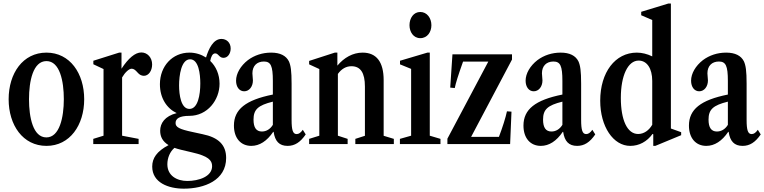

<svg xmlns="http://www.w3.org/2000/svg" viewBox="-20 -842 4466 1122"><path d="M251.5 10.5C388.5 10.5 472 -111 472 -262C472 -413.5 388.5 -534.5 251.5 -534.5C113.5 -534.5 30.5 -413.5 30.5 -262C30.5 -111 113.5 10.5 251.5 10.5ZM251 -39C173 -39 149.5 -156 149.5 -262C149.5 -368 173 -485 251.5 -485C329.5 -485 353 -368 353 -262.5C353 -156 328 -39 251 -39Z M525 0H790V-30.5L693.5 -49V-389.5C710.5 -419 734 -440.5 749 -440.5C761 -440.5 770 -434 784.5 -417.5C795 -405 807.5 -399 821 -399C848 -399 869 -428 869 -465.5C869 -505 842 -535.5 806 -535.5C769.5 -535.5 730 -501.5 690 -440.5V-534.5H676L525.5 -487V-466.5L585 -438.5V-49L525 -30.5Z M1087 -165C1192.5 -165 1263 -258 1263 -352.5C1263 -407.5 1242 -454 1208.5 -486C1213 -510 1221.5 -530 1237.5 -530C1257.5 -530 1260 -504 1286 -504C1312 -504 1328 -530.5 1328 -558.5C1328 -593 1304 -614.5 1274 -614.5C1226.5 -614.5 1199.5 -557 1184 -506C1155.5 -524 1122.5 -534.5 1087 -534.5C988 -534.5 914.5 -456 914.5 -350C914.5 -268 955 -208.5 1012.5 -181C943 -163.5 916 -121.5 916 -78C916 -43 930.5 -15 965 6C896 42.5 869.5 82 869.5 131.5C869.5 225.5 964.5 260.5 1054 260.5C1174 260.5 1301.5 212 1301.5 81C1301.5 5.5 1257.5 -39 1163 -58L1105.5 -70.5C1027.5 -87 1006 -99 1006 -123C1006 -148.5 1027.5 -165 1087 -165ZM1087 -205.5C1037.5 -205.5 1026.5 -288.5 1026.5 -343C1026.5 -401 1039 -495.5 1091 -495.5C1141 -495.5 1150.5 -409 1150.5 -354.5C1150.5 -289 1137 -205.5 1087 -205.5ZM958 118C958 81 973 44.5 999.5 22C1010.5 26 1023 29.5 1037 33L1102.5 48.5C1196.5 70 1219.5 94 1219.5 129C1219.5 190 1141.5 215.5 1074.5 215.5C1014 215.5 958 185 958 118Z M1448.5 10.5C1496.5 10.5 1540 -17.5 1576.5 -71.5H1579C1587 -16.5 1612 10.5 1660.5 10.5C1702.5 10.5 1735 -10.5 1766.5 -56.5L1749.5 -83.5C1737.5 -66.5 1726.5 -58.5 1713.5 -58.5C1691.5 -58.5 1684 -81.5 1684 -142V-352.5C1684 -428.5 1679 -460 1668 -484C1651.5 -516.5 1617.5 -534.5 1564.5 -534.5C1513.5 -534.5 1466.5 -519 1428.5 -490.5C1386 -457.5 1359.5 -412.5 1359.5 -370.5C1359.5 -333.5 1379 -308.5 1407 -308.5C1436 -308.5 1458 -335.5 1458 -372C1458 -385 1455 -399.5 1455 -413.5C1455 -456.5 1481 -482.5 1522 -482.5C1562.5 -482.5 1574.5 -457 1574.5 -369V-289.5C1415.5 -257.5 1347 -203 1347 -108C1347 -35.5 1386.5 10.5 1448.5 10.5ZM1510.5 -73.5C1477.5 -73.5 1461.5 -96.5 1461.5 -143C1461.5 -202 1487.5 -226.5 1574.5 -248V-112.5C1559 -87 1536 -73.5 1510.5 -73.5Z M1786.5 0H2011.5V-30.5L1954.5 -49V-410C1976 -440 2003 -455 2033.5 -455C2087 -455 2112.5 -416.5 2112.5 -336V-48.5L2056.5 -30.5V0H2281.5V-30.5L2222 -48.5V-373.5C2222 -480 2180 -534.5 2099 -534.5C2041.5 -534.5 1990.5 -505 1951.5 -458.5V-534.5H1936.5L1786.5 -486V-466L1846 -438.5V-49L1786.5 -30.5Z M2436 -619C2478 -619 2501 -656 2501 -694.5C2501 -736 2475.5 -772 2436 -772C2396.5 -772 2373 -736 2373 -694.5C2373 -656 2395.5 -619 2436 -619ZM2317 0H2554V-30.5L2491.5 -49V-534.5H2477.5L2317.5 -487V-466L2382.5 -439.5V-49L2317 -30.5Z M2594.5 0H2961L2969 -189.5L2942.5 -191.5C2935 -155 2916.5 -97 2895.5 -42H2733L2972 -494V-524.5H2624L2611 -330L2637.5 -327.5C2643.5 -357 2656 -398 2686 -482H2833.5L2594.5 -31.5Z M3140.5 10.5C3188.5 10.5 3232 -17.5 3268.5 -71.5H3271C3279 -16.5 3304 10.5 3352.5 10.5C3394.5 10.5 3427 -10.5 3458.5 -56.5L3441.5 -83.5C3429.5 -66.5 3418.5 -58.5 3405.5 -58.5C3383.5 -58.5 3376 -81.5 3376 -142V-352.5C3376 -428.5 3371 -460 3360 -484C3343.5 -516.5 3309.5 -534.5 3256.5 -534.5C3205.5 -534.5 3158.5 -519 3120.5 -490.5C3078 -457.5 3051.5 -412.5 3051.5 -370.5C3051.5 -333.5 3071 -308.5 3099 -308.5C3128 -308.5 3150 -335.5 3150 -372C3150 -385 3147 -399.5 3147 -413.5C3147 -456.5 3173 -482.5 3214 -482.5C3254.5 -482.5 3266.5 -457 3266.5 -369V-289.5C3107.5 -257.5 3039 -203 3039 -108C3039 -35.5 3078.5 10.5 3140.5 10.5ZM3202.5 -73.5C3169.5 -73.5 3153.5 -96.5 3153.5 -143C3153.5 -202 3179.5 -226.5 3266.5 -248V-112.5C3251 -87 3228 -73.5 3202.5 -73.5Z M3663 10.5C3715 10.5 3761 -14.5 3793.5 -59.5L3797.5 -57.5V10.5H3809.5L3960.5 -52V-69.5L3900.5 -91V-821.5H3886L3727 -773V-753L3791.5 -725V-512.5C3762 -527 3730.5 -534.5 3701.5 -534.5C3575 -534.5 3487.5 -419.5 3487.5 -253.5C3487.5 -102 3564 10.5 3663 10.5ZM3709 -59C3645.5 -59 3608 -140.5 3608 -270C3608 -400.5 3649.5 -488 3712 -488C3761 -488 3791.5 -441.5 3791.5 -369V-113C3772.5 -80 3743 -59 3709 -59Z M4107.5 10.5C4155.5 10.5 4199 -17.5 4235.5 -71.5H4238C4246 -16.5 4271 10.5 4319.5 10.5C4361.5 10.5 4394 -10.5 4425.5 -56.5L4408.5 -83.5C4396.5 -66.5 4385.5 -58.5 4372.5 -58.5C4350.5 -58.5 4343 -81.5 4343 -142V-352.5C4343 -428.5 4338 -460 4327 -484C4310.5 -516.5 4276.5 -534.5 4223.5 -534.5C4172.5 -534.5 4125.5 -519 4087.5 -490.5C4045 -457.5 4018.5 -412.5 4018.5 -370.5C4018.5 -333.5 4038 -308.5 4066 -308.5C4095 -308.5 4117 -335.5 4117 -372C4117 -385 4114 -399.5 4114 -413.5C4114 -456.5 4140 -482.5 4181 -482.5C4221.5 -482.5 4233.5 -457 4233.5 -369V-289.5C4074.5 -257.5 4006 -203 4006 -108C4006 -35.5 4045.5 10.5 4107.5 10.5ZM4169.5 -73.5C4136.5 -73.5 4120.5 -96.5 4120.5 -143C4120.5 -202 4146.5 -226.5 4233.5 -248V-112.5C4218 -87 4195 -73.5 4169.5 -73.5Z"/></svg>

Font: Libre Caslon Condensed SemiBold
Style: Regular
Weight: 600
Designer: Pablo Impallari, Rodrigo Fuenzalida, Katja Schimmel, Ertekin Erdin
Foundry: Pablo Impallari, Rodrigo Fuenzalida
Version: Version 2.000;gftools[0.9.33]